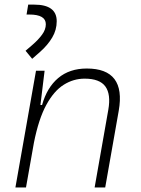

<svg xmlns="http://www.w3.org/2000/svg" viewBox="-20 -831 626 851"><path d="M48.3 0 139.6 -517.6H177.7L159.2 -365.7H166.5Q188 -442.9 238 -485.1Q288.1 -527.3 364.7 -527.3Q539.1 -527.3 506.3 -340.3L446.3 0H399.4L460 -344.2Q472.2 -413.1 447 -447.8Q421.9 -482.4 355 -482.4Q305.7 -482.4 262.5 -455.3Q219.2 -428.2 185.3 -366.2Q151.4 -304.2 130.4 -198.7L95.2 0ZM122.6 -570.3 93.3 -606 125 -633.3Q148.9 -653.8 166 -676.8Q183.1 -699.7 183.1 -723.6Q183.1 -766.6 109.9 -766.6H97.7L105 -810.5H131.8Q231.4 -810.5 231.4 -736.8Q231.4 -698.2 211.4 -664.6Q191.4 -630.9 157.7 -601.1Z"/></svg>

Font: Cascadia Code NF ExtraLight
Style: Italic
Weight: 200
Italic angle: -10°
Monospace: yes
Designer: Aaron Bell
Foundry: Saja Typeworks
Version: Version 2404.023; ttfautohint (v1.8.4)